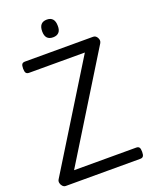

<svg xmlns="http://www.w3.org/2000/svg" viewBox="-193 -1187 1000 1284"><g transform="rotate(-20 306.5 -544.5)"><path d="M45 0Q33 0 23.5 -9.5Q14 -19 11 -33Q8 -47 15 -58L470 -795H73Q58 -795 51.5 -804Q45 -813 45 -835Q45 -858 51.5 -866.5Q58 -875 73 -875H558Q577 -875 587.5 -855Q598 -835 588 -818L133 -80H575Q590 -80 596.5 -71.5Q603 -63 603 -40Q603 -18 596.5 -9Q590 0 575 0ZM306 -963Q278 -963 264 -978.5Q250 -994 250 -1025Q250 -1057 264 -1073Q278 -1089 306 -1089Q333 -1089 347 -1073Q361 -1057 361 -1025Q362 -994 347.5 -978.5Q333 -963 306 -963Z"/></g></svg>

Font: Playwrite IT Moderna
Style: Regular
Weight: 400
Designer: Veronika Burian, José Scaglione
Foundry: TypeTogether
Version: Version 1.002